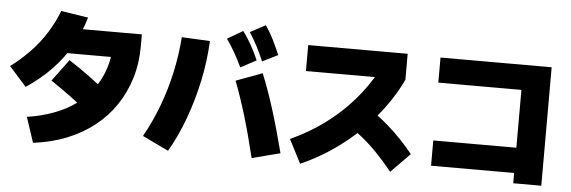

<svg xmlns="http://www.w3.org/2000/svg" viewBox="-53 -1025 3626 1220"><g transform="rotate(5 1760.0 -415.5)"><path d="M135.6 -140Q226.7 -153.3 306.7 -183.3Q386.7 -213.3 448.3 -258.9Q510 -304.4 552.8 -364.4Q595.6 -424.4 618.3 -496.1Q641.1 -567.8 641.1 -650L713.3 -565.6H286.7V-725.6H817.8V-650Q817.8 -541.1 788.9 -446.1Q760 -351.1 706.1 -271.1Q652.2 -191.1 575.6 -131.1Q498.9 -71.1 402.2 -32.2Q305.6 6.7 188.9 21.1ZM1.1 -452.2Q63.3 -497.8 121.7 -557.8Q180 -617.8 223.9 -687.8Q267.8 -757.8 294.4 -828.9L467.8 -802.2Q440 -704.4 390.6 -619.4Q341.1 -534.4 272.8 -462.8Q204.4 -391.1 111.1 -328.9ZM561.1 -167.8Q474.4 -237.8 402.2 -291.1Q330 -344.4 271.1 -383.3L374.4 -522.2Q451.1 -473.3 524.4 -418.3Q597.8 -363.3 663.3 -307.8Z M1458.9 -571.1Q1436.7 -618.9 1412.8 -660.6Q1388.9 -702.2 1358.9 -745.6L1457.8 -803.3Q1487.8 -763.3 1512.2 -719.4Q1536.7 -675.6 1558.9 -624.4ZM1593.3 -621.1Q1572.2 -672.2 1550 -714.4Q1527.8 -756.7 1500 -800L1597.8 -852.2Q1626.7 -810 1648.3 -766.7Q1670 -723.3 1692.2 -670ZM1581.1 -3.3Q1545.6 -150 1510.6 -266.7Q1475.6 -383.3 1436.7 -484.4L1604.4 -546.7Q1645.6 -445.6 1683.3 -325.6Q1721.1 -205.6 1761.1 -50ZM881.1 -83.3Q935.6 -180 975.6 -286.7Q1015.6 -393.3 1040 -506.1Q1064.4 -618.9 1072.2 -730L1252.2 -721.1Q1246.7 -595.6 1220 -468.9Q1193.3 -342.2 1150 -223.3Q1106.7 -104.4 1047.8 -3.3Z M1813.3 -145.6Q1932.2 -200 2030 -272.2Q2127.8 -344.4 2206.1 -433.9Q2284.4 -523.3 2341.1 -626.7L2392.2 -584.4H1876.7V-750H2511.1V-584.4Q2451.1 -457.8 2356.7 -345Q2262.2 -232.2 2142.8 -142.2Q2023.3 -52.2 1891.1 5.6ZM2465.6 6.7Q2414.4 -56.7 2365 -107.8Q2315.6 -158.9 2262.8 -201.1Q2210 -243.3 2148.9 -278.9L2263.3 -405.6Q2347.8 -353.3 2429.4 -281.7Q2511.1 -210 2586.7 -116.7Z M3251.1 11.1V-54.4H2721.1V-215.6H3251.1V-584.4H2721.1V-744.4H3430V11.1Z"/></g></svg>

Font: Paperlogy 9 Black
Style: Regular
Weight: 900
Designer: redesigned by Lee Juim, glyphs from Gmarket Sans & Montserrat
Foundry: PT&
Version: Version 1.001